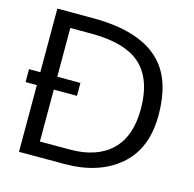

<svg xmlns="http://www.w3.org/2000/svg" viewBox="-106 -838 956 946"><g transform="rotate(15 371.5 -365.0)"><path d="M71.8 0V-340.3H14.2V-406.2H71.8V-730.5H253.4Q502.9 -730.5 608.9 -612.3Q689.5 -522.5 689.5 -351.6Q689.5 -180.7 584 -90.3Q478.5 0 303.2 0ZM158.2 -75.7H312Q448.2 -75.7 522.7 -147.2Q597.2 -218.8 597.2 -358.4Q597.2 -552.7 467.3 -616.7Q390.1 -654.8 263.7 -654.8H158.2V-406.2H276.4V-340.3H158.2Z"/></g></svg>

Font: Oxygen
Style: Normal
Weight: 400
Designer: Vernon Adams
Foundry: Vernon Adams
Version: Version Release 0.2.2 webfont; ttfautohint (v0.8.52-bc40) -l